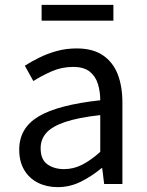

<svg xmlns="http://www.w3.org/2000/svg" viewBox="-20 -756 603 789"><path d="M217 13Q172 13 136 -5Q100 -23 79.5 -57.5Q59 -92 59 -141Q59 -230 138.5 -277.5Q218 -325 392 -344Q392 -379 382.5 -410.5Q373 -442 349 -461.5Q325 -481 280 -481Q233 -481 191.5 -462.5Q150 -444 117 -423L82 -486Q107 -502 140 -518.5Q173 -535 212 -546Q251 -557 295 -557Q361 -557 402.5 -529Q444 -501 463.5 -451.5Q483 -402 483 -334V0H408L400 -65H397Q359 -33 313.5 -10Q268 13 217 13ZM243 -61Q282 -61 317.5 -79Q353 -97 392 -132V-283Q301 -273 247 -254.5Q193 -236 170 -209.5Q147 -183 147 -147Q147 -100 175 -80.5Q203 -61 243 -61ZM151 -671V-736H446V-671Z"/></svg>

Font: Noto Sans TC
Style: Regular
Weight: 400
Designer: Ryoko NISHIZUKA  (kana, bopomofo & ideographs); Paul D. Hunt (Latin, Greek & Cyrillic); Sandoll Communications , Soo-you
Foundry: Adobe
Version: Version 2.004-H2;hotconv 1.0.118;makeotfexe 2.5.65603